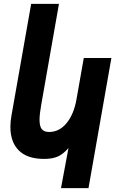

<svg xmlns="http://www.w3.org/2000/svg" viewBox="-20 -810 640 998"><path d="M209 16Q122 16 78 -27.8Q34 -71.5 34 -150.5Q34 -179.5 40 -211.5L142 -790H286.5L194.5 -266.5Q185.5 -217 185.5 -187Q185.5 -153.5 197.2 -138.8Q209 -124 235 -124Q288.5 -124 326.2 -170.2Q364 -216.5 377.5 -293.5L415.5 -508.5H559L440 168H297L336 -40.5Q308 -8.5 280 3.8Q252 16 209 16Z"/></svg>

Font: JuliaMono ExtraBold
Style: Italic
Weight: 800
Italic angle: -9°
Monospace: yes
Designer: cormullion
Foundry: corm
Version: Version 0.057; ttfautohint (v1.8.4)